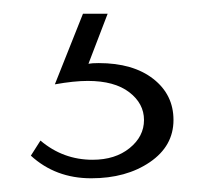

<svg xmlns="http://www.w3.org/2000/svg" viewBox="-20 -20 287 280"><path d="M124 72Q174 72 203.5 95Q233 118 233 155Q233 193 198.5 216.5Q164 240 113 240Q61 240 25 207L39 185Q72 213 115 213Q148 213 169 196Q190 179 190 155Q190 131 168.5 114.5Q147 98 108 98Q88 98 60 103L101 0H137L109 73Q114 72 124 72Z"/></svg>

Font: EauTestSC Light
Style: Regular
Weight: 300
Designer: Christian Thalmann (Catharsis Fonts)
Version: Version 0.001;PS 000.001;hotconv 1.0.88;makeotf.lib2.5.64775